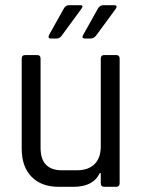

<svg xmlns="http://www.w3.org/2000/svg" viewBox="-20 -723 552 743"><path d="M248 -703H289Q306 -703 295 -689L218 -584Q210 -574 200 -574H176Q164 -574 170 -588L227 -690Q234 -703 248 -703ZM381 -703H421Q437 -703 428 -689L351 -584Q341 -574 332 -574H309Q294 -574 302 -588L359 -690Q366 -703 381 -703ZM264 0H208Q140 0 102 -39Q64 -78 64 -148V-496Q64 -510 78 -510H123Q137 -510 137 -496V-151Q137 -64 220 -64H277Q322 -64 346 -88Q370 -112 370 -156V-496Q370 -510 384 -510H429Q443 -510 443 -496V-14Q443 0 429 0H384Q370 0 370 -14V-53H366Q341 0 264 0Z"/></svg>

Font: Rajdhani Medium
Style: Regular
Weight: 500
Designer: Satya Rajpurohit, Jyotish Sonowal
Foundry: Indian Type Foundry
Version: Version 1.201 February 1, 2022